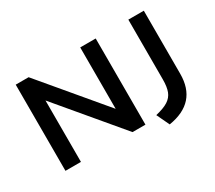

<svg xmlns="http://www.w3.org/2000/svg" viewBox="-136 -938 1444 1289"><g transform="rotate(-30 586.5 -294.0)"><path d="M710 -668V0H610L210 -476V0H90V-668H190L590 -192V-668ZM1083 -668V-179Q1083 43 852 80L805 -19Q869 -34 902.5 -55.5Q936 -77 949.5 -112Q963 -147 963 -205V-668Z"/></g></svg>

Font: Madhuban Medium
Style: Regular
Weight: 500
Designer: jaikishan Patel
Foundry: MagicType
Version: Version 1.000